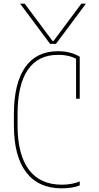

<svg xmlns="http://www.w3.org/2000/svg" viewBox="-20 -1020 540 1050"><path d="M90 -1000H115L268 -795H272L425 -1000H450L286 -780H254ZM318 10Q190 10 123 -78Q56 -166 56 -335V-395Q56 -564 117.5 -652Q179 -740 297 -740Q331 -740 361 -732.5Q391 -725 416 -710V-480H396V-713L406 -693Q363 -720 297 -720Q188 -720 132 -638Q76 -556 76 -395V-335Q76 -175 137.5 -92.5Q199 -10 318 -10Q347 -10 373 -15Q399 -20 416 -28V-6Q396 2 370.5 6Q345 10 318 10Z"/></svg>

Font: M PLUS 1 Code Thin
Style: Regular
Weight: 250
Designer: Coji Morishita
Foundry: UNDERFOREST DESIGN
Version: Version 1.002